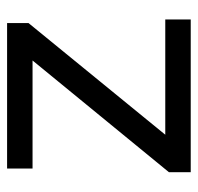

<svg xmlns="http://www.w3.org/2000/svg" viewBox="-28 -516 545 528"><g transform="rotate(-90 244.0 -252.5)"><path d="M34 -60 378 -480 395 -435H44V-505H444V-446L106 -32L100 -70H454V0H34Z"/></g></svg>

Font: Asta Sans
Style: Regular
Weight: 400
Designer: 42dot
Version: Version 1.000